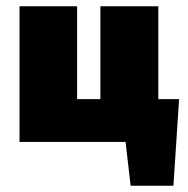

<svg xmlns="http://www.w3.org/2000/svg" viewBox="-20 -451 598 610"><path d="M549 -136 531 139H395L379 0H42V-431H225V-136H299V-431H483V-136Z"/></svg>

Font: Ysabeau Heavy
Style: Regular
Weight: 800
Designer: Christian Thalmann (Catharsis Fonts)
Version: Version 0.003